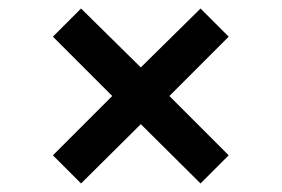

<svg xmlns="http://www.w3.org/2000/svg" viewBox="-20 -575 660 450"><path d="M170 -145 104 -211 243 -350 104 -489 170 -555 310 -417 450 -555 516 -489 377 -350 516 -211 450 -145 310 -284Z"/></svg>

Font: Space Grotesk Light Medium
Style: Regular
Weight: 500
Version: Version 2.000